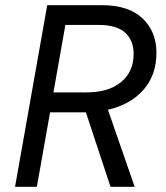

<svg xmlns="http://www.w3.org/2000/svg" viewBox="-20 -720 640 740"><path d="M38 0 162 -700H373Q476 -700 529.5 -649Q583 -598 583 -517Q583 -431 533 -374Q483 -317 396 -297L499 0H406L311 -287Q308 -287 304 -287H173L122 0ZM186 -364H314Q399 -364 447 -404Q495 -444 495 -512Q495 -564 462.5 -594Q430 -624 358 -624H232Z"/></svg>

Font: DM Mono
Style: Italic
Weight: 400
Italic angle: -10°
Designer: Colophon Foundry
Foundry: Colophon Foundry
Version: Version 1.000; ttfautohint (v1.8.2.53-6de2)